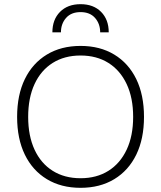

<svg xmlns="http://www.w3.org/2000/svg" viewBox="-20 -890 772 920"><path d="M366 -670Q459 -670 527.5 -628.5Q596 -587 633 -511Q670 -435 670 -330Q670 -225 633 -149Q596 -73 527.5 -31.5Q459 10 366 10Q273 10 204.5 -31.5Q136 -73 99 -149Q62 -225 62 -330Q62 -435 99 -511Q136 -587 204.5 -628.5Q273 -670 366 -670ZM366 -624Q289 -624 232.5 -588.5Q176 -553 145.5 -487Q115 -421 115 -330Q115 -239 145.5 -173Q176 -107 232.5 -71.5Q289 -36 366 -36Q443 -36 499.5 -71.5Q556 -107 587 -173Q618 -239 618 -330Q618 -421 587 -487Q556 -553 499.5 -588.5Q443 -624 366 -624ZM501 -735H460Q460 -776 435.5 -804Q411 -832 366 -832Q321 -832 296.5 -804Q272 -776 272 -735H231Q231 -796 267.5 -833Q304 -870 366 -870Q428 -870 464.5 -833Q501 -796 501 -735Z"/></svg>

Font: Work Sans Light
Style: Regular
Weight: 300
Designer: Wei Huang
Foundry: Wei Huang
Version: Version 2.012; ttfautohint (v1.8.3)